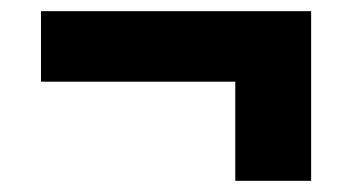

<svg xmlns="http://www.w3.org/2000/svg" viewBox="-20 -388 628 342"><path d="M534.2 -65.9H399.1V-324.3H534.2ZM53 -242.5V-368.1H534.2V-242.5Z"/></svg>

Font: Anek Gurmukhi Medium SemiExpanded
Style: Regular
Weight: 500
Width: 6
Version: Version 1.003